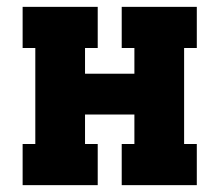

<svg xmlns="http://www.w3.org/2000/svg" viewBox="-20 -540 640 560"><path d="M46 0V-120H83V-400H46V-520H265V-400H228V-325H372V-400H335V-520H554V-400H517V-120H554V0H335V-120H372V-206H228V-120H265V0Z"/></svg>

Font: Iosevka Etoile Heavy
Style: Regular
Weight: 900
Designer: Belleve Invis
Foundry: Belleve Invis
Version: Version 22.1.2; ttfautohint (v1.8.4)